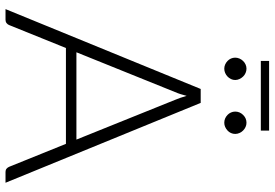

<svg xmlns="http://www.w3.org/2000/svg" viewBox="-170 -826 996 696"><g transform="rotate(90 328.0 -478.0)"><path d="M486 -257 342 -614.5Q334.5 -632 327.5 -656.5Q324.5 -644.5 321 -633.8Q317.5 -623 313.5 -614L169.5 -257ZM642.5 0H603Q596 0 591.5 -3.8Q587 -7.5 584.5 -13.5L501.5 -219H154L71 -13.5Q69 -8 64 -4Q59 0 52 0H13L302.5 -707.5H353ZM201 -955.5H453.5V-925.5H201ZM270 -832.5Q270 -824.5 266.5 -817.2Q263 -810 257.5 -804.8Q252 -799.5 244.5 -796.2Q237 -793 229 -793Q221 -793 213.8 -796.2Q206.5 -799.5 201 -804.8Q195.5 -810 192.2 -817.2Q189 -824.5 189 -832.5Q189 -840.5 192.2 -848Q195.5 -855.5 201 -861.2Q206.5 -867 213.8 -870.2Q221 -873.5 229 -873.5Q237 -873.5 244.5 -870.2Q252 -867 257.5 -861.2Q263 -855.5 266.5 -848Q270 -840.5 270 -832.5ZM465.5 -832.5Q465.5 -824.5 462.2 -817.2Q459 -810 453.2 -804.8Q447.5 -799.5 440.2 -796.2Q433 -793 425 -793Q416.5 -793 409.2 -796.2Q402 -799.5 396.5 -804.8Q391 -810 387.8 -817.2Q384.5 -824.5 384.5 -832.5Q384.5 -849 396.5 -861.2Q408.5 -873.5 425 -873.5Q433 -873.5 440.2 -870.2Q447.5 -867 453.2 -861.2Q459 -855.5 462.2 -848Q465.5 -840.5 465.5 -832.5Z"/></g></svg>

Font: Lato 2
Style: Regular
Weight: 300
Designer: Lukasz Dziedzic with Adam Twardoch and Botio Nikoltchev
Foundry: tyPoland Lukasz Dziedzic
Version: Version 2.015; 2015-08-06; http://www.latofonts.com/